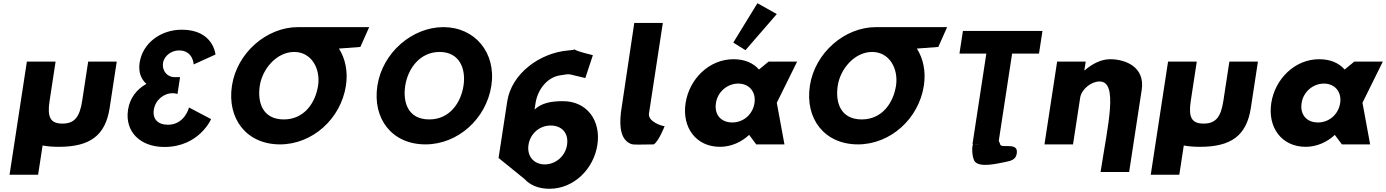

<svg xmlns="http://www.w3.org/2000/svg" viewBox="-20 -895 8590 1190"><path d="M324.5 -513H146.5L39.2 188H216.2L244 6.6C273 12.3 306.6 15 344.7 15C536.7 15 633.3 -54 659.6 -226L703.5 -513H526.5L489.2 -269C473.7 -168 440.7 -129 366.7 -129C292.7 -129 271.7 -168 287.2 -269Z M1180.4 -495.8 1315.5 -557C1315.5 -557 1303.4 -710.9 1107 -710.9C973.6 -710.9 863.7 -625.9 845.5 -506.9C836.6 -449.1 853.7 -404.9 887.4 -375.1C827.9 -342 784.8 -288.4 773.5 -214.5C753 -80.2 847.9 15.9 998.4 15.9C1214.3 15.9 1288.3 -156.7 1288.3 -156.7L1151.4 -228.9C1151.4 -228.9 1125.7 -121.8 1020.3 -121.8C961.6 -121.8 924.2 -155 933.3 -214.5C942.6 -274.8 994.1 -317.3 1050.2 -317.3C1067.2 -317.3 1080 -312.2 1080 -312.2L1096 -416.8H1061.2C1018.7 -416.8 982.7 -454.2 990.6 -505.2C997.4 -550.2 1044 -582.5 1089.1 -582.5C1177.5 -582.5 1180.4 -495.8 1180.4 -495.8Z M2268.3 -727 1826.3 -726.9C1633.5 -726.6 1448.9 -568.6 1417.6 -363.9C1386.3 -159.1 1508.1 -0.1 1715.5 -0.1C1917 -0.1 2092.6 -159.1 2124 -363.9C2137.5 -452.3 2120.2 -531.9 2080.7 -594L2213.5 -604ZM1803.2 -573C1911.2 -573 1967.4 -468.5 1951.4 -363.9C1935.4 -259.4 1866.7 -154.8 1739.2 -154.8C1608.3 -154.8 1574.2 -259.4 1590.2 -363.9C1606.1 -468.4 1695.2 -573 1803.2 -573Z M2491.6 -363.9C2507.6 -468.5 2581.4 -573 2704.6 -573C2828.7 -573 2868.8 -468.5 2852.8 -363.9C2836.8 -259.4 2768.1 -154.8 2640.6 -154.8C2509.7 -154.8 2475.6 -259.4 2491.6 -363.9ZM2319 -363.9C2287.7 -159.1 2409.5 -0.1 2616.9 -0.1C2818.4 -0.1 2994 -159.1 3025.4 -363.9C3056.7 -568.8 2922.8 -726.9 2728.2 -726.9C2535.2 -726.9 2350.4 -568.8 2319 -363.9Z M3541.9 -588.3C3539.8 -590.8 3546.1 -590.2 3541.9 -588.3ZM3494.5 3C3483.7 74 3423 124 3356 124C3290 124 3244.7 74 3255.5 3C3266.3 -67 3323.9 -117 3392.9 -117C3464.9 -117 3505.3 -67 3494.5 3ZM3654.6 -553C3564.4 -574.7 3544.8 -584.7 3541.9 -588.3C3538.5 -586.8 3528.4 -584.4 3502.1 -582.3C3325.5 -567.8 3150.2 -438.9 3123.9 -267L3070.1 84L3230.3 214C3266.3 253 3317.9 275 3385.9 275C3535.9 275 3659.6 153 3682.5 3C3705.5 -147 3619 -268 3469 -268C3399 -268 3337.5 -258 3293.1 -216L3298.9 -254C3312.8 -345 3374.8 -415.1 3447.7 -427.4C3525.6 -440.4 3493.1 -436.4 3607.7 -411.3Z M3828.5 -199C3818.1 -108.5 3826.8 -28.9 3890.5 -3C3908.4 4.3 3948 0 4032.1 0C4064.1 -21.3 4099.3 -113 4099.3 -113C4084.1 -113 3995.5 -140.2 4002.2 -191L4088.2 -753H3911.2Z M4229.2 -256C4206.2 -106 4292.7 15 4442.7 15C4512.7 15 4577.4 -16 4621.9 -58H4623.9L4667 0H4842L4794.5 -258L4920.5 -513H4743.5L4684 -464C4648.3 -505 4594.8 -528 4525.8 -528C4375.8 -528 4252.1 -406 4229.2 -256ZM4417.2 -256C4428 -327 4488.7 -377 4555.7 -377C4621.7 -377 4667 -327 4656.2 -256C4645.5 -186 4587.8 -136 4518.8 -136C4446.8 -136 4406.5 -186 4417.2 -256ZM4524.8 -631 4600.4 -584 4794.5 -807.9 4674.5 -875.1Z M5850.3 -727 5408.3 -726.9C5215.5 -726.6 5030.9 -568.6 4999.6 -363.9C4968.3 -159.1 5090.1 -0.1 5297.5 -0.1C5499 -0.1 5674.6 -159.1 5706 -363.9C5719.5 -452.3 5702.2 -531.9 5662.7 -594L5795.5 -604ZM5385.2 -573C5493.2 -573 5549.4 -468.5 5533.4 -363.9C5517.4 -259.4 5448.7 -154.8 5321.2 -154.8C5190.3 -154.8 5156.2 -259.4 5172.2 -363.9C5188.1 -468.4 5277.2 -573 5385.2 -573Z M6046.6 -1.1C6038 -0.1 6029.3 -0.1 6020.7 -1.6ZM5926.6 -562.9H6093.2L6007.4 -1.9L6011.3 -1.8C6001.7 9.2 6003.9 87 6023.5 108C6057.7 144.6 6160.8 119 6215.5 108C6246.4 102 6273.1 93.7 6280.4 63C6300.2 -21 6185.8 28.7 6179 0C6176.8 -9.2 6173.8 -16 6170.1 -20.9L6253 -562.9H6419.6L6441.1 -703.1H5948.1Z M6801.3 171C6845.6 -118 6913.2 -390 6795.2 -390C6742.2 -390 6682.7 -341 6674.9 -290L6630.5 0H6453.5L6532 -513H6709L6700.7 -459H6702.7C6748.9 -499 6804.3 -528 6860.3 -528C6954.3 -528 7078.1 -481 7056.2 -338L6978.3 171Z M7397.5 -513H7219.5L7112.2 188H7289.2L7317 6.6C7346 12.3 7379.6 15 7417.7 15C7609.7 15 7706.3 -54 7732.6 -226L7776.5 -513H7599.5L7562.2 -269C7546.7 -168 7513.7 -129 7439.7 -129C7365.7 -129 7344.7 -168 7360.2 -269Z M8047.2 -256C8058 -327 8118.7 -377 8185.7 -377C8251.7 -377 8297 -327 8286.2 -256C8275.5 -186 8217.8 -136 8148.8 -136C8076.8 -136 8036.5 -186 8047.2 -256ZM7859.2 -256C7836.2 -106 7922.7 15 8072.7 15C8142.7 15 8207.4 -16 8251.9 -58H8253.9L8297 0H8472L8424.5 -258L8550.5 -513H8373.5L8314 -464C8278.3 -505 8224.8 -528 8155.8 -528C8005.8 -528 7882.1 -406 7859.2 -256Z"/></svg>

Font: Sztylet
Style: BdObl
Weight: 700
Foundry: Cannot Into Space Fonts, PlusOne Fonts
Version: Version 0.12